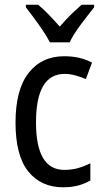

<svg xmlns="http://www.w3.org/2000/svg" viewBox="-20 -786 437 816"><path d="M327 -766Q302 -744 280.5 -723Q259 -702 234 -673Q211 -699 187 -724Q163 -749 142 -766H90V-755Q115 -723 145 -681Q175 -639 192 -606H276Q292 -640 324 -682.5Q356 -725 380 -755V-766ZM364 -19V-92Q338 -79 311.5 -71.5Q285 -64 253 -64Q133 -64 133 -266Q133 -472 255 -472Q276 -472 300 -465.5Q324 -459 345 -450L371 -520Q321 -547 253 -547Q157 -547 101.5 -476Q46 -405 46 -265Q46 -125 100 -57.5Q154 10 249 10Q315 10 364 -19Z"/></svg>

Font: Noto Sans Display SemiCondensed
Style: Regular
Weight: 400
Width: 4
Designer: Monotype Design team
Foundry: Monotype Imaging Inc.
Version: 1.000